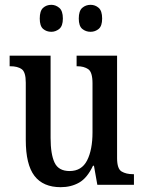

<svg xmlns="http://www.w3.org/2000/svg" viewBox="-20 -767 598 797"><path d="M232 10Q159 10 123 -37Q87 -84 87 -186V-424Q87 -468 70 -480Q53 -492 23 -492H20V-536H190V-195Q190 -127 206.5 -92Q223 -57 269 -57Q319 -57 341.5 -101Q364 -145 364 -218V-421Q364 -468 346 -480Q328 -492 301 -492H298V-536H466V-111Q466 -66 485 -55Q504 -44 531 -44H536V0H384L370 -79H366Q342 -28 308.5 -9Q275 10 232 10ZM356 -635Q336 -635 321.5 -647Q307 -659 307 -690Q307 -722 321.5 -734.5Q336 -747 356 -747Q375 -747 389.5 -734.5Q404 -722 404 -690Q404 -659 389.5 -647Q375 -635 356 -635ZM193 -635Q173 -635 159 -647Q145 -659 145 -690Q145 -722 159 -734.5Q173 -747 193 -747Q211 -747 226 -734.5Q241 -722 241 -690Q241 -659 226 -647Q211 -635 193 -635Z"/></svg>

Font: Noto Serif Lao Condensed Medium
Style: Regular
Weight: 500
Width: 3
Designer: Monotype Design Team
Foundry: Monotype Imaging Inc.
Version: Version 2.003; ttfautohint (v1.8.4.7-5d5b)